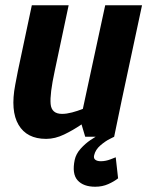

<svg xmlns="http://www.w3.org/2000/svg" viewBox="-20 -520 560 730"><path d="M155 8Q82 8 50.5 -45.5Q19 -99 38 -198L48 -250L101 -500H241L188 -250Q169 -162 172.5 -124.5Q176 -87 216 -87Q233 -87 254 -92.5Q275 -98 295 -106L380 -500H520L443 -140L414 0H304L290 -47Q258 -25 223.5 -8.5Q189 8 156 8H155ZM414 0Q414 0 397 8.5Q380 17 361.5 33Q343 49 338 70Q335 82 342.5 87.5Q350 93 363 93Q382 93 401 85.5Q420 78 420 78L429 158Q414 170 391.5 180Q369 190 342 190Q297 190 275 165.5Q253 141 264 88Q269 65 286.5 45.5Q304 26 324 12.5Q344 -1 359 -8.5Q374 -16 374 -16Z"/></svg>

Font: Epunda Sans
Style: Bold Italic
Weight: 700
Italic angle: -12.0243°
Designer: Simon Atzbach
Foundry: typofactur
Version: Version 2.204; ttfautohint (v1.8.4.7-5d5b)